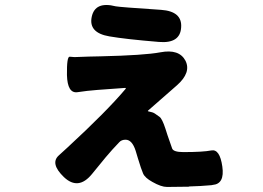

<svg xmlns="http://www.w3.org/2000/svg" viewBox="-20 -667 1040 760"><path d="M344 22Q290 88 233 34Q177 -20 213 -52Q217 -55 247 -83Q403 -227 477 -315Q480 -319 475 -319L365 -311Q325 -308 286 -302Q247 -297 245 -370Q244 -444 256 -442.5Q268 -441 275 -441Q318 -443 331 -443Q336 -443 377 -444Q552 -448 615 -460Q689 -474 714 -427Q738 -380 680 -329L567 -230Q563 -227 568 -226Q585 -223 593 -217.5Q601 -212 611.5 -204.5Q622 -197 635 -157L643 -132Q656 -93 661.5 -79Q667 -65 706 -65Q783 -65 816.5 -71.5Q850 -78 860 -8Q870 61 822 65L817 66Q774 70 730 71L727 72Q684 73 641 73Q618 73 583 53Q554 37 546.5 20Q539 3 526 -40L517 -70Q503 -114 477 -114Q461 -114 452 -104Q424 -75 398 -44ZM697 -558Q693 -494 609 -501Q476 -512 413 -523Q330 -537 343 -600Q356 -663 438 -642Q452 -639 618 -628Q702 -622 697 -558Z"/></svg>

Font: Resource Han Rounded KR Heavy
Style: Regular
Weight: 900
Designer: Cyano Hao (round all glyphs); Ryoko NISHIZUKA 西塚涼子 (kana, bopomofo & ideographs); Paul D. Hunt (Latin, Greek & Cyrillic)
Foundry: Cyano Hao
Version: 0.990